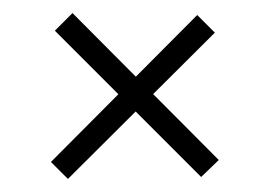

<svg xmlns="http://www.w3.org/2000/svg" viewBox="-20 -449 412 294"><path d="M64 -402 91 -429 315 -204 288 -178ZM84 -175 58 -201 282 -426 309 -399Z"/></svg>

Font: Smooch Sans Thin Medium
Style: Regular
Weight: 500
Version: Version 1.010